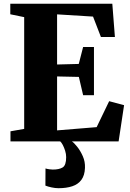

<svg xmlns="http://www.w3.org/2000/svg" viewBox="-20 -763 700 1036"><path d="M110.5 -67.5V-670.5L35.5 -686V-743H586L600 -563.5H524.5L482 -673.5L288 -685.5V-415L405 -418L428.5 -509.5H487V-249.5H428.5L405.5 -348L288 -350.5V-59.5L501.5 -77L569 -217L649.5 -195.5L620 0H36.5V-54.5ZM295.5 252.5Q278 252.5 258.2 248.2Q238.5 244 225 238.5L225.5 146Q235.5 149 247.2 150.5Q259 152 265 152Q299 152 318 140.5Q337 129 337 85Q337 68 331.5 50.5Q326 33 318.8 19.2Q311.5 5.5 305 0H349H368Q379.5 7.5 396.5 28.8Q413.5 50 426.8 79.8Q440 109.5 438.5 143Q437 183.5 419.2 207.5Q401.5 231.5 370 242Q338.5 252.5 295.5 252.5Z"/></svg>

Font: Merriweather 48pt Black
Style: Regular
Weight: 900
Version: Version 2.100